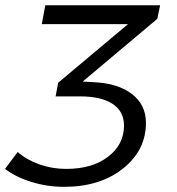

<svg xmlns="http://www.w3.org/2000/svg" viewBox="-32 -720 686 744"><path d="M288.5 -404 332 -401.5Q425.5 -397 479.5 -355.5Q533.5 -314 533.5 -244Q533.5 -137.5 444.5 -66.8Q355.5 4 216.5 4Q151 4 89.8 -15Q28.5 -34 -12.5 -65.5L36.5 -131Q72 -100 121.2 -82.8Q170.5 -65.5 224.5 -65.5Q325.5 -65.5 387 -112.8Q448.5 -160 448.5 -233.5Q448.5 -288.5 404.2 -317.5Q360 -346.5 277.5 -346.5H183.5L193.5 -399.5L464 -626.5H130L143.5 -699.5H588.5L577.5 -647Z"/></svg>

Font: Argentum Sans Light
Style: Italic
Weight: 300
Italic angle: -11.3°
Designer: Julieta Ulanovsky (font), Owen Earl (portions from Jones font), Cristiano Sobral (main changes and remaster)
Foundry: Julieta Ulanovsky (font), Owen Earl (portions from Jones font), Cristiano Sobral (main changes and remaster)
Version: Version 3.127